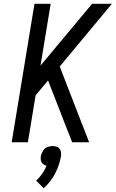

<svg xmlns="http://www.w3.org/2000/svg" viewBox="-20 -755 616 1019"><path d="M42 0H128L169 -249L235 -328L328 -89L363 0H453L297 -402L574 -735H469L195 -407L249 -735H163ZM212 244Q250 210 273 165Q296 120 304 73Q306 59 302 45.5Q298 32 286 26Q274 20 259 20Q245 20 230.5 26Q216 32 208 45.5Q200 59 197 73Q195 85 197 96Q199 107 207.5 114.5Q216 122 227 125Q218 147 204 167Q190 187 172 204Z"/></svg>

Font: Iosevka Sparkle
Style: Italic
Weight: 400
Italic angle: -9°
Designer: Belleve Invis
Foundry: Belleve Invis
Version: Version 4.5.0; ttfautohint (v1.8.3)